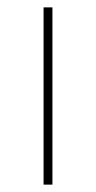

<svg xmlns="http://www.w3.org/2000/svg" viewBox="-20 -500 260 520"><path d="M122 0H98V-480H122Z"/></svg>

Font: Exo 2.0 Thin
Style: Regular
Weight: 250
Designer: Natanael Gama
Version: Version 1.001;PS 001.001;hotconv 1.0.70;makeotf.lib2.5.58329